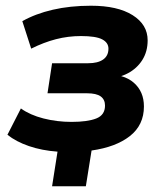

<svg xmlns="http://www.w3.org/2000/svg" viewBox="-20 -521 572 671"><path d="M162 130 181 9Q126 5 81 -10.5Q36 -26 6 -50L53 -142Q85 -119 132 -107Q179 -95 230 -95Q286 -95 316.5 -107Q347 -119 347 -152Q347 -173 332 -184Q317 -195 284 -195H146L162 -300H288Q322 -300 340.5 -313Q359 -326 359 -351Q359 -372 337 -383.5Q315 -395 263 -395Q218 -395 175.5 -384Q133 -373 89 -351L58 -447Q104 -473 164.5 -487Q225 -501 298 -501Q391 -501 443.5 -468Q496 -435 496 -380Q496 -341 477.5 -311.5Q459 -282 427 -265Q395 -248 353 -246L346 -261Q412 -263 447.5 -232Q483 -201 483 -149Q483 -84 434 -45.5Q385 -7 300 5L280 130Z"/></svg>

Font: Nunito Sans 12pt ExtraBold
Style: Italic
Weight: 800
Italic angle: -9°
Designer: Vernon Adams
Foundry: Vernon Adams
Version: Version 3.101;gftools[0.9.27]